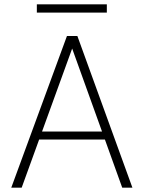

<svg xmlns="http://www.w3.org/2000/svg" viewBox="-20 -866 664 886"><path d="M32 0 289 -700H337L591 0H544L313 -642L80 0ZM142 -222 157 -259H468L483 -222ZM150 -808V-846H473V-808Z"/></svg>

Font: DM Sans 20pt ExtraLight
Style: Regular
Weight: 250
Version: Version 4.004;gftools[0.9.30]